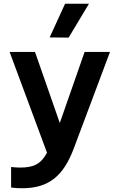

<svg xmlns="http://www.w3.org/2000/svg" viewBox="-20 -806 632 1021"><path d="M453 -786H326L244 -607L345 -606ZM98 195C241 195 317 128 371 -13L565 -530H430L298 -152L166 -530H31L230 6C198 67 157 85 89 85C62 85 39 82 39 82V191C39 191 63 195 98 195Z"/></svg>

Font: Be Vietnam Pro SemiBold
Style: Regular
Weight: 600
Designer: Lam Bao, Tony Le, Vietanh Nguyen
Foundry: Yellow Type Foundry
Version: Version 1.002